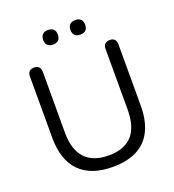

<svg xmlns="http://www.w3.org/2000/svg" viewBox="-158 -1018 1045 1150"><g transform="rotate(-20 364.0 -443.0)"><path d="M365 9Q295 9 242.5 -9.5Q190 -28 154 -64.5Q118 -101 100 -155Q82 -209 82 -279V-670Q82 -691 92.5 -701.5Q103 -712 123 -712Q143 -712 153.5 -701.5Q164 -691 164 -670V-283Q164 -173 215 -118.5Q266 -64 365 -64Q464 -64 514 -118.5Q564 -173 564 -283V-670Q564 -691 575 -701.5Q586 -712 606 -712Q625 -712 635.5 -701.5Q646 -691 646 -670V-279Q646 -186 614.5 -121Q583 -56 520 -23.5Q457 9 365 9ZM453 -802Q430 -802 417.5 -814Q405 -826 405 -849Q405 -871 417.5 -883Q430 -895 453 -895Q475 -895 487 -883Q499 -871 499 -849Q499 -826 487 -814Q475 -802 453 -802ZM278 -802Q256 -802 243.5 -814Q231 -826 231 -849Q231 -871 243.5 -883Q256 -895 278 -895Q301 -895 313 -883Q325 -871 325 -849Q325 -826 313 -814Q301 -802 278 -802Z"/></g></svg>

Font: Nunito
Style: Regular
Weight: 400
Designer: Vernon Adams
Foundry: Vernon Adams
Version: Version 3.602